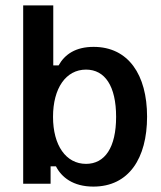

<svg xmlns="http://www.w3.org/2000/svg" viewBox="-20 -687 602 718"><path d="M329.2 10.8C461.7 10.8 530 -95 530 -250.8C530 -407.5 460 -511.7 330 -511.7C263.3 -511.7 222.5 -484.2 199.2 -442.5H179.2V-666.7H66.7V0H169.2V-65H189.2C210 -24.2 253.3 10.8 329.2 10.8ZM301.7 -74.2C226.7 -74.2 178.3 -143.3 178.3 -250C178.3 -357.5 226.7 -426.7 301.7 -426.7C372.5 -426.7 414.2 -365 414.2 -250C414.2 -135.8 372.5 -74.2 301.7 -74.2Z"/></svg>

Font: Familjen Grotesk Medium
Style: Regular
Weight: 500
Designer: Anders Wikstroem, Jonas Baeckman, Matilda Gysing, Kristian Moeller
Foundry: Familjen STHLM AB
Version: Version 2.000